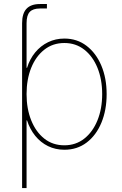

<svg xmlns="http://www.w3.org/2000/svg" viewBox="-20 -743 615 967"><path d="M91.3 -441.4V-626Q91.3 -675.8 113.8 -699.2Q136.2 -722.7 181.2 -722.7Q188 -722.7 198 -722.7Q208 -722.7 216.3 -722.7V-700.2Q207 -700.2 197.3 -700.2Q187.5 -700.2 181.2 -700.2Q146 -700.2 129.9 -683.1Q113.8 -666 113.8 -626V-441.4ZM91.3 204.1V-541H113.8V-401.4H116.2Q129.9 -445.8 157.2 -479Q184.6 -512.2 222.2 -530.5Q259.8 -548.8 304.2 -548.8Q368.2 -548.8 416 -512.2Q463.9 -475.6 490.5 -412.4Q517.1 -349.1 517.1 -269Q517.1 -188.5 490.7 -125Q464.4 -61.5 416.5 -25.1Q368.7 11.2 304.2 11.2Q259.3 11.2 221.9 -7.1Q184.6 -25.4 157.5 -58.8Q130.4 -92.3 116.2 -136.7H113.8V204.1ZM304.2 -11.2Q361.8 -11.2 404.5 -44.9Q447.3 -78.6 470.9 -137Q494.6 -195.3 494.6 -269Q494.6 -343.3 470.9 -401.4Q447.3 -459.5 404.5 -492.9Q361.8 -526.4 304.2 -526.4Q246.1 -526.4 203.4 -492.9Q160.6 -459.5 137.2 -401.4Q113.8 -343.3 113.8 -269Q113.8 -195.3 137.2 -137Q160.6 -78.6 203.1 -44.9Q245.6 -11.2 304.2 -11.2Z"/></svg>

Font: Inter 17pt Thin
Style: Regular
Weight: 250
Version: Version 4.001;git-66647c0bb